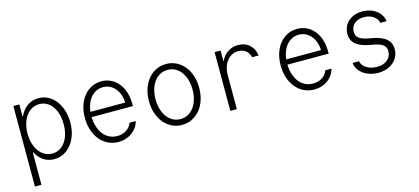

<svg xmlns="http://www.w3.org/2000/svg" viewBox="-60 -1028 3720 1705"><g transform="rotate(-15 1800.0 -175.0)"><path d="M327 -550Q281 -550 243.5 -530Q206 -510 179 -473.5Q152 -437 137.5 -385Q123 -333 123 -270Q123 -206 137.5 -154.5Q152 -103 178.5 -66.5Q205 -30 242.5 -10Q280 10 326 10Q374 10 414 -11Q454 -32 483.5 -69.5Q513 -107 529.5 -158Q546 -209 546 -270Q546 -331 529.5 -382Q513 -433 484 -470.5Q455 -508 415 -529Q375 -550 327 -550ZM321 -497Q357 -497 387.5 -480.5Q418 -464 439.5 -434Q461 -404 473 -362.5Q485 -321 485 -270Q485 -219 473 -177.5Q461 -136 439.5 -106Q418 -76 387.5 -59.5Q357 -43 321 -43Q284 -43 253 -60Q222 -77 200 -107Q178 -137 165.5 -178.5Q153 -220 153 -270Q153 -320 165.5 -361.5Q178 -403 200 -433Q222 -463 253 -480Q284 -497 321 -497ZM95 -540V200H155V-97H163L138 -300L158 -431H150V-540Z M722 -265H1120V-289Q1120 -347 1104 -395Q1088 -443 1059.5 -477.5Q1031 -512 991.5 -531Q952 -550 905 -550Q856 -550 815 -529.5Q774 -509 744 -472.5Q714 -436 697.5 -385Q681 -334 681 -274Q681 -212 698.5 -159.5Q716 -107 747 -69.5Q778 -32 821.5 -11Q865 10 916 10Q952 10 983.5 0Q1015 -10 1040.5 -28.5Q1066 -47 1084 -73Q1102 -99 1110 -130H1053Q1039 -90 1003 -67Q967 -44 919 -44Q879 -44 846 -60.5Q813 -77 790 -107.5Q767 -138 754 -180Q741 -222 741 -273Q741 -323 753 -364Q765 -405 787 -434.5Q809 -464 839.5 -480Q870 -496 906 -496Q939 -496 966.5 -483Q994 -470 1015 -446Q1036 -422 1048.5 -388Q1061 -354 1062 -313H722Z M1500 10Q1550 10 1592.5 -11Q1635 -32 1666 -69Q1697 -106 1714 -157.5Q1731 -209 1731 -270Q1731 -331 1714 -382.5Q1697 -434 1666 -471Q1635 -508 1592.5 -529Q1550 -550 1500 -550Q1450 -550 1407.5 -529Q1365 -508 1334.5 -471Q1304 -434 1286.5 -382.5Q1269 -331 1269 -270Q1269 -209 1286.5 -157.5Q1304 -106 1334.5 -69Q1365 -32 1407.5 -11Q1450 10 1500 10ZM1500 -44Q1463 -44 1431.5 -60.5Q1400 -77 1377.5 -107Q1355 -137 1342.5 -178.5Q1330 -220 1330 -270Q1330 -320 1342.5 -361.5Q1355 -403 1377.5 -433Q1400 -463 1431.5 -479.5Q1463 -496 1500 -496Q1538 -496 1569 -479.5Q1600 -463 1622.5 -433Q1645 -403 1657.5 -361.5Q1670 -320 1670 -270Q1670 -220 1657.5 -178.5Q1645 -137 1622.5 -107Q1600 -77 1569 -60.5Q1538 -44 1500 -44Z M2005 0V-310Q2005 -351 2015.5 -384.5Q2026 -418 2045 -442.5Q2064 -467 2090.5 -480.5Q2117 -494 2149 -494Q2191 -494 2219 -471.5Q2247 -449 2255 -410H2315Q2307 -473 2265.5 -510Q2224 -547 2161 -547Q2121 -547 2088 -531.5Q2055 -516 2031.5 -488.5Q2008 -461 1995 -422Q1982 -383 1982 -336L2008 -444H2000V-540H1945V0Z M2522 -265H2920V-289Q2920 -347 2904 -395Q2888 -443 2859.5 -477.5Q2831 -512 2791.5 -531Q2752 -550 2705 -550Q2656 -550 2615 -529.5Q2574 -509 2544 -472.5Q2514 -436 2497.5 -385Q2481 -334 2481 -274Q2481 -212 2498.5 -159.5Q2516 -107 2547 -69.5Q2578 -32 2621.5 -11Q2665 10 2716 10Q2752 10 2783.5 0Q2815 -10 2840.5 -28.5Q2866 -47 2884 -73Q2902 -99 2910 -130H2853Q2839 -90 2803 -67Q2767 -44 2719 -44Q2679 -44 2646 -60.5Q2613 -77 2590 -107.5Q2567 -138 2554 -180Q2541 -222 2541 -273Q2541 -323 2553 -364Q2565 -405 2587 -434.5Q2609 -464 2639.5 -480Q2670 -496 2706 -496Q2739 -496 2766.5 -483Q2794 -470 2815 -446Q2836 -422 2848.5 -388Q2861 -354 2862 -313H2522Z M3104 -130Q3106 -99 3122.5 -73Q3139 -47 3166 -27.5Q3193 -8 3228.5 3Q3264 14 3304 14Q3346 14 3381.5 1.5Q3417 -11 3442.5 -33Q3468 -55 3482.5 -85.5Q3497 -116 3497 -152Q3497 -212 3455.5 -247.5Q3414 -283 3324 -299L3301 -303Q3239 -314 3212 -335Q3185 -356 3185 -394Q3185 -440 3218 -468.5Q3251 -497 3305 -497Q3355 -497 3391 -472.5Q3427 -448 3434 -410H3491Q3488 -440 3472.5 -465.5Q3457 -491 3432 -510Q3407 -529 3374 -539.5Q3341 -550 3303 -550Q3264 -550 3231.5 -538Q3199 -526 3175.5 -505Q3152 -484 3139 -454.5Q3126 -425 3126 -390Q3126 -330 3167 -295Q3208 -260 3297 -244L3320 -240Q3384 -229 3411 -208Q3438 -187 3438 -149Q3438 -100 3401.5 -70Q3365 -40 3305 -40Q3277 -40 3252.5 -47Q3228 -54 3209 -66Q3190 -78 3178 -94.5Q3166 -111 3163 -130Z"/></g></svg>

Font: CommitMonoV143 ExtLt
Style: Regular
Weight: 200
Monospace: yes
Designer: Eigil Nikolajsen
Foundry: Eigil Nikolajsen
Version: Version 1.143